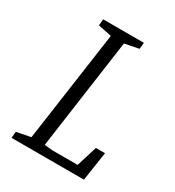

<svg xmlns="http://www.w3.org/2000/svg" viewBox="-160 -743 763 838"><g transform="rotate(30 222.0 -324.0)"><path d="M26 0 29 -32 100 -46 179 -602 111 -616 114 -648H319L316 -616L245 -602L167 -46L208 -42H335L367 -146H413L391 0Z"/></g></svg>

Font: Faustina Light Light
Style: Italic
Weight: 300
Italic angle: -8°
Version: Version 1.200